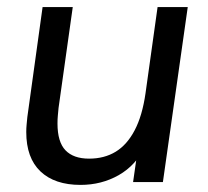

<svg xmlns="http://www.w3.org/2000/svg" viewBox="-20 -513 587 541"><path d="M207 8Q134 8 94 -30Q54 -68 54 -141Q54 -152 55 -162Q56 -172 57 -183L100 -493H185L145 -209Q144 -197 143 -187.5Q142 -178 142 -165Q142 -113 164.5 -89.5Q187 -66 231 -66Q274 -66 306 -85.5Q338 -105 359.5 -146Q381 -187 390 -250L424 -493H509L439 0H355L370 -105L391 -103Q363 -47 314.5 -19.5Q266 8 207 8Z"/></svg>

Font: Hanken Grotesk
Style: Italic
Weight: 400
Italic angle: -8°
Designer: Alfredo Marco Pradil
Foundry: Hanken Design Co.
Version: Version 3.013